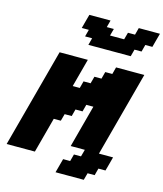

<svg xmlns="http://www.w3.org/2000/svg" viewBox="-185 -1383 1392 1642"><g transform="rotate(15 511.0 -562.5)"><path d="M466.3 125H716.3L733.4 62.5H795.9L812.5 0H875Q880.9 -21 892.1 -62.5Q903.3 -104 908.7 -125H783.7L984.4 -875H734.4L717.8 -812.5H655.3L638.7 -750H576.2L559.1 -687.5H496.6L480 -625H417.5Q428.7 -667 450.9 -750Q473.1 -833 484.4 -875H234.4Q195.3 -729 117.2 -437.5Q39.1 -146 0 0H250L333.5 -312.5H396L413.1 -375H475.6L492.2 -437.5H554.7L571.3 -500H633.8Q617.2 -437.5 583.7 -312.5Q550.3 -187.5 533.7 -125H658.7L641.6 -62.5H579.1L562.5 0H500Q494.1 21 483.2 62.5Q472.2 104 466.3 125ZM455.6 -1000H830.6L847.2 -1062.5H909.7L926.3 -1125H988.8Q994.1 -1146 1005.4 -1187.5Q1016.6 -1229 1022.5 -1250H835L818.4 -1187.5H755.9L738.8 -1125H613.8L630.9 -1187.5H568.4L585 -1250H397.5Q391.6 -1229 380.4 -1187.5Q369.1 -1146 363.8 -1125H426.3L409.7 -1062.5H472.2Z"/></g></svg>

Font: Faithful 32x
Style: BoldOblique
Weight: 400
Foundry: Faithful Resource Pack
Version: Version 1.0; January 27, 2023